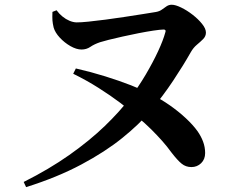

<svg xmlns="http://www.w3.org/2000/svg" viewBox="-20 -748 1040 801"><path d="M78.8 11.1Q184.3 -41.7 269.1 -101.4Q353.8 -161.2 417.2 -222.3Q480.5 -283.5 521.6 -338Q557.9 -385.9 588.1 -437.1Q618.2 -488.3 639.7 -534.5Q661.1 -580.8 669.7 -613Q672 -619.1 670.1 -621.9Q668.3 -624.8 662.2 -624.8Q647.9 -624.5 619.8 -620.3Q591.8 -616.1 558.1 -609.5Q524.5 -602.9 491.5 -595.5Q458.4 -588.2 433.2 -581.8Q407.9 -575.3 397.1 -571.8Q372.9 -563.5 356.8 -552.4Q340.7 -541.4 320.2 -541.4Q298.7 -541.4 273.7 -555.7Q248.7 -570.1 229.3 -591.1Q209.8 -612.2 203.8 -633.1Q199.8 -649.9 198.8 -662.9Q197.9 -676 198.8 -698.4L215.9 -705.2Q227 -690.1 240.9 -678.9Q254.7 -667.7 270 -661.3Q285.3 -654.9 299.4 -654.6Q316.3 -654.4 348.9 -657.7Q381.5 -661.1 421.1 -666.2Q460.8 -671.4 501 -677.6Q541.3 -683.8 575.7 -689.2Q610.1 -694.6 630.4 -698Q645.8 -700.7 655.8 -708.3Q665.9 -715.9 675.3 -722Q684.7 -728.2 696.6 -728.2Q711.9 -728.2 735.8 -716.6Q759.8 -705 783.5 -686.6Q807.2 -668.2 823.1 -648.3Q839.1 -628.4 839.1 -612.1Q839.1 -596.6 827.4 -584.9Q815.8 -573.3 801.1 -561.1Q786.5 -548.9 776 -530.4Q745.8 -476.7 702.7 -411.8Q659.6 -346.9 607.1 -284.3Q562.2 -230.6 490.6 -172.7Q419 -114.8 318.9 -61.5Q218.7 -8.1 88.9 32.7ZM778.6 -51Q755.3 -51 738.1 -64.9Q720.8 -78.8 695.6 -111.4Q677.4 -136.6 657.2 -159.4Q637 -182.2 612 -207.2Q587 -232.2 551.5 -262Q523 -287.9 482 -318.8Q441 -349.7 391.1 -381.3Q341.2 -412.9 285.4 -440.3L296.5 -462.4Q360.3 -447.8 418.7 -429.6Q477 -411.4 526.2 -392.3Q575.4 -373.1 611 -354.5Q651.9 -334.3 688.9 -308.3Q725.8 -282.3 755.5 -254.6Q785.2 -226.8 803.3 -201.7Q818.7 -180.1 827.2 -157.2Q835.8 -134.2 835.8 -109.5Q835.8 -83.4 819.1 -67.2Q802.4 -51 778.6 -51Z"/></svg>

Font: Noto Serif SC ExtraLight
Style: Regular
Weight: 200
Designer: Ryoko NISHIZUKA 西塚涼子 (kana & ideographs); Frank Grießhammer (Latin, Greek & Cyrillic); Wenlong ZHANG 张文龙 (bopomofo); San
Foundry: Adobe
Version: Version 2.002-H1;hotconv 1.1.0;makeotfexe 2.6.0